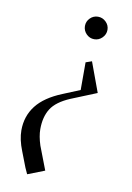

<svg xmlns="http://www.w3.org/2000/svg" viewBox="-83 -515 567 824"><g transform="rotate(10 201.0 -102.5)"><path d="M37.1 75.2Q37.1 13.7 72.5 -32.2Q107.9 -78.1 184.1 -108.9L257.8 -139.2V-259.8L284.2 -269L332 -139.2L221.2 -94.2Q161.1 -68.8 138.7 -33Q116.2 2.9 116.2 56.2Q116.2 86.9 128.9 126L168 228L94.2 256.8L82 230L56.2 163.1Q37.1 115.2 37.1 75.2ZM242.4 -378.4Q228 -393.1 228 -413.1Q228 -433.1 242.4 -447.5Q256.8 -461.9 276.9 -461.9Q296.9 -461.9 311.5 -447.5Q326.2 -433.1 326.2 -413.1Q326.2 -393.1 311.5 -378.4Q296.9 -363.8 276.9 -363.8Q256.8 -363.8 242.4 -378.4Z"/></g></svg>

Font: Dehuti
Style: Book
Weight: 400
Version: Version 1.2